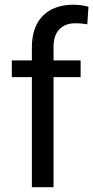

<svg xmlns="http://www.w3.org/2000/svg" viewBox="-20 -780 389 800"><path d="M112.8 0H203.1V-458.5H315.9V-528.3H203.1V-584C203.1 -615.7 210.9 -640.6 227.1 -657.7C243.2 -674.8 265.6 -683.1 294.9 -683.1C312 -683.1 328.6 -681.6 343.8 -678.7L348.6 -752C328.1 -757.3 307.6 -760.3 286.6 -760.3C231.4 -760.3 188.5 -744.6 158.2 -713.9C127.9 -683.1 112.8 -639.2 112.8 -582.5V-528.3H29.3V-458.5H112.8Z"/></svg>

Font: Vazir
Style: Regular
Weight: 400
Designer: Saber Rastikerdar
Foundry: Saber Rastikerdar
Version: Version 27.002;January 24, 2021;FontCreator 13.0.0.2683 64-b